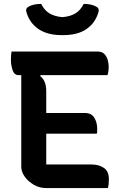

<svg xmlns="http://www.w3.org/2000/svg" viewBox="-20 -964 640 984"><path d="M217 0Q183 0 153.5 -17Q124 -34 106.5 -59Q89 -84 89 -109V-579H75Q53 -579 44.5 -604.5Q36 -630 36 -658Q36 -679 39 -700H479Q503 -700 515.5 -686.5Q528 -673 532.5 -655Q537 -637 537 -623Q537 -597 531 -579H188L186 -574Q217 -551 217 -496V-385H414Q449 -385 463.5 -360.5Q478 -336 478 -306Q478 -297 478 -291Q478 -285 476 -279H217V-121H449Q487 -121 512.5 -103.5Q538 -86 538 -46Q538 -18 533 0ZM409 -944Q450 -944 475 -929Q491 -920 484 -900Q468 -846 423 -815Q378 -784 304 -784H296Q223 -784 177.5 -815Q132 -846 116 -900Q109 -920 125 -929Q150 -944 191 -944Q207 -912 232.5 -896Q258 -880 300 -876Q342 -880 367.5 -896Q393 -912 409 -944Z"/></svg>

Font: Recursive Mn Csl St SmB
Style: Regular
Weight: 600
Monospace: yes
Version: Version 1.079;hotconv 1.0.112;makeotfexe 2.5.65598; ttfautoh